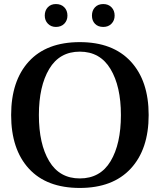

<svg xmlns="http://www.w3.org/2000/svg" viewBox="-20 -918 789 948"><path d="M201 -841Q201 -866 216 -882Q231 -898 256 -898Q282 -898 297.5 -882Q313 -866 313 -841Q313 -817 297.5 -801Q282 -785 256 -785Q232 -785 216.5 -801Q201 -817 201 -841ZM434 -841Q434 -866 449 -882Q464 -898 490 -898Q515 -898 530.5 -882Q546 -866 546 -841Q546 -817 530.5 -801Q515 -785 490 -785Q464 -785 449 -800.5Q434 -816 434 -841ZM35 -350Q35 -519 122.5 -614.5Q210 -710 374 -710Q537 -710 625.5 -614.5Q714 -519 714 -350Q714 -181 625.5 -85.5Q537 10 374 10Q210 10 122.5 -85.5Q35 -181 35 -350ZM577 -350Q577 -492 525.5 -577.5Q474 -663 374 -663Q274 -663 223 -577.5Q172 -492 172 -350Q172 -207 223 -122Q274 -37 374 -37Q475 -37 526 -122Q577 -207 577 -350Z"/></svg>

Font: Trirong SemiBold
Style: Regular
Weight: 600
Designer: Katatrad Team
Foundry: CadsonDemak
Version: Version 1.001